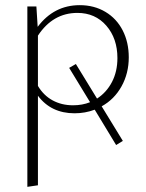

<svg xmlns="http://www.w3.org/2000/svg" viewBox="-20 -435 565 744"><path d="M374 -23 456 111 430 127 347 -10Q310 4 269 4Q178 4 127 -64V283L86 289V-410H121L126 -331Q189 -415 289 -415Q345 -415 388.5 -389Q432 -363 455.5 -317Q479 -271 479 -213Q479 -151 451 -100.5Q423 -50 374 -23ZM329 -39 248 -172 274 -187 356 -53Q393 -77 414 -117.5Q435 -158 435 -210Q435 -286 392 -335.5Q349 -385 280 -385Q185 -385 127 -297V-102Q149 -65 184 -46Q219 -27 263 -27Q299 -27 329 -39Z"/></svg>

Font: Ysabeau Light
Style: Regular
Weight: 300
Designer: Christian Thalmann (Catharsis Fonts)
Version: Version 0.003